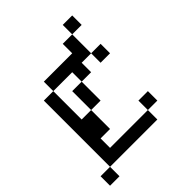

<svg xmlns="http://www.w3.org/2000/svg" viewBox="-198 -729 897 897"><g transform="rotate(-45 250.0 -281.0)"><path d="M437.5 -62.5V-125H375V-62.5H125V-125H187.5Q187.5 -125 187.5 -250H125V-437.5H62.5V0H0V62.5H62.5V0H375V-62.5ZM437.5 -375V-437.5H375V-375ZM437.5 -562.5V-625H375V-562.5H312.5V-500H125V-437.5H250V-375H187.5Q187.5 -375 187.5 -250H250Q250 -250 250 -375H312.5V-437.5H375Q375 -437.5 375 -562.5Z"/></g></svg>

Font: Unifont
Style: Regular
Weight: 500
Version: Version 15.1.04